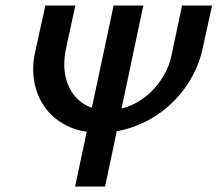

<svg xmlns="http://www.w3.org/2000/svg" viewBox="-20 -678 791 698"><path d="M340 -196Q274 -196 225 -220Q176 -244 145.5 -285Q115 -326 105 -379Q95 -432 108 -490L145 -658H254L221 -507Q206 -438 221.5 -386.5Q237 -335 275.5 -306.5Q314 -278 368 -278Q432 -278 481 -307.5Q530 -337 561.5 -382Q593 -427 603 -475L642 -658H751L716 -499Q703 -439 669.5 -384Q636 -329 586.5 -287Q537 -245 474.5 -220.5Q412 -196 340 -196ZM253 0 393 -658H501L362 0Z"/></svg>

Font: Ysabeau Infant
Style: Bold Italic
Weight: 700
Italic angle: -12°
Designer: Christian Thalmann (Catharsis Fonts)
Version: Version 2.001;gftools[0.9.30]; featfreeze: ss01,ss02,lnum